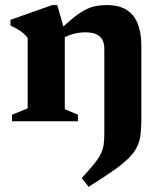

<svg xmlns="http://www.w3.org/2000/svg" viewBox="-20 -480 636 760"><path d="M236.5 -356V-47.5L288.5 -26V0H27.5V-26L89.5 -51V-330Q78.5 -344.5 62.8 -355.8Q47 -367 21.5 -379V-401.5L187 -460H206.5ZM393 45.5V-286Q393 -308.5 385 -323Q377 -337.5 360.5 -344.8Q344 -352 318.5 -352Q289.5 -352 264 -344Q238.5 -336 222 -323.5L203.5 -348Q239 -384 266 -406Q293 -428 315 -439.8Q337 -451.5 358.2 -455.8Q379.5 -460 402.5 -460Q472.5 -460 506 -419.5Q539.5 -379 539.5 -296V-4.5Q539.5 30.5 535.8 56.8Q532 83 520.5 105Q509 127 486.2 149Q463.5 171 425.5 197.5Q387.5 224 331 259.5L303.5 224.5Q334.5 191.5 352.5 169Q370.5 146.5 379.2 128.5Q388 110.5 390.5 91.2Q393 72 393 45.5Z"/></svg>

Font: Newsreader 16pt 16pt
Style: Bold
Weight: 700
Version: Version 1.003